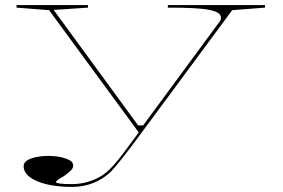

<svg xmlns="http://www.w3.org/2000/svg" viewBox="-20 -520 1112 755"><path d="M263 215Q208 215 165 205Q122 195 97.5 176.5Q73 158 73 134Q73 123 81 115.5Q89 108 103 103Q117 98 134.5 95.5Q152 93 170 93Q195 93 217 97.5Q239 102 253.5 110Q268 118 268 131Q268 140 260 149Q252 158 232 172Q216 181 208 187Q200 193 200 195Q200 204 263 204Q306 204 346.5 188Q387 172 415 142Q441 115 466.5 80.5Q492 46 526 0H525L173 -480L45 -490V-500H326V-490L191 -481L523 -27H543L845 -437Q847 -440 848 -443Q849 -446 849 -449Q849 -461 838.5 -468.5Q828 -476 803.5 -481Q779 -486 739 -488Q699 -490 640 -490V-500H1022V-490L893 -480L538 0Q492 63 460.5 102.5Q429 142 418 153Q388 183 348 199Q308 215 263 215Z"/></svg>

Font: Kalnia Expanded Thin
Style: Regular
Weight: 250
Width: 7
Designer: Frida Medrano
Foundry: Frida Medrano
Version: Version 1.105